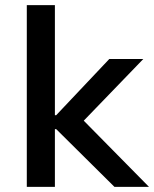

<svg xmlns="http://www.w3.org/2000/svg" viewBox="-20 -725 598 745"><path d="M84 0V-705H193V-278H198L404 -496H536L283 -234L285 -277L558 0H424L198 -224H193V0Z"/></svg>

Font: Nunito Sans 8pt SemiBold
Style: Regular
Weight: 600
Version: Version 3.101;gftools[0.9.27]